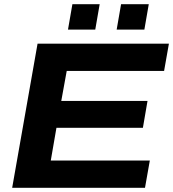

<svg xmlns="http://www.w3.org/2000/svg" viewBox="-20 -895 825 915"><path d="M38 0 159 -687H785L762 -557H298L272 -414H683L661 -286H249L222 -130H694L671 0ZM304 -754 325 -875H455L434 -754ZM536 -754 557 -875H689L668 -754Z"/></svg>

Font: Archivo SemiExpanded
Style: Bold Italic
Weight: 700
Width: 6
Italic angle: -10°
Designer: Hector Gatti
Foundry: Omnibus-Type
Version: Version 2.001